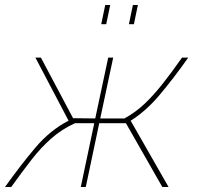

<svg xmlns="http://www.w3.org/2000/svg" viewBox="-30 -750 796 770"><path d="M-10 0Q52 -87 111.5 -157.5Q171 -228 245 -266L112 -519H134L263 -276L352 -275L404 -519H424L372 -275H469Q513 -299 549 -333Q585 -367 621.5 -413Q658 -459 700 -519H725Q664 -433 609.5 -368.5Q555 -304 494 -266L646 0H621L475 -256H368L314 0H294L348 -256H271Q218 -232 176 -195Q134 -158 96 -109Q58 -60 15 0ZM376 -653 392 -730H412L396 -653ZM487 -653 503 -730H523L507 -653Z"/></svg>

Font: Raleway Thin
Style: Italic
Weight: 100
Italic angle: -12°
Designer: Matt McInerney, Pablo Impallari, Rodrigo Fuenzalida
Foundry: Matt McInerney, Pablo Impallari, Rodrigo Fuenzalida
Version: Version 4.026